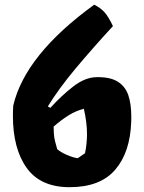

<svg xmlns="http://www.w3.org/2000/svg" viewBox="-20 -776 605 806"><path d="M386.2 -452.1Q441.9 -453.1 473.6 -433.6Q505.4 -414.1 518.3 -377.4Q531.2 -340.8 531.2 -284.7L530.8 -264.2Q526.4 -136.7 463.6 -63.5Q400.9 9.8 272 9.8Q150.4 9.8 92.3 -70.8Q34.2 -151.4 34.2 -290Q34.2 -311 35.6 -333Q85.9 -546.4 375.5 -756.3Q403.8 -742.2 420.2 -722.9Q436.5 -703.6 454.1 -666.5Q366.2 -570.8 296.4 -487.3Q226.6 -403.8 180.7 -329.1L191.4 -323.2Q238.8 -375.5 288.3 -413.6Q337.9 -451.7 386.2 -452.1ZM217.3 -160.2 220.2 -149.9Q234.4 -137.2 260.7 -125.7Q287.1 -114.3 306.2 -111.8L336.9 -132.8Q345.2 -172.9 345.2 -213.4Q345.2 -261.7 332 -319.3Q298.8 -311 268.6 -292.2Q238.3 -273.4 205.1 -244.6Q205.6 -212.9 207.8 -199.2Q210 -185.5 217.3 -160.2Z"/></svg>

Font: Fruktur
Style: Regular
Weight: 400
Designer: Viktoriya Grabowska
Foundry: Viktoriya Grabowska
Version: Version 1.004; ttfautohint (v1.4.1)